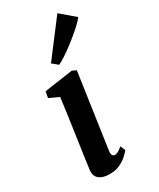

<svg xmlns="http://www.w3.org/2000/svg" viewBox="-219 -933 840 1013"><g transform="rotate(-30 201.0 -427.0)"><path d="M134 10Q105.5 10 86.2 1.8Q67 -6.5 58 -21.8Q49 -37 51.5 -58.5Q54 -79.5 58.5 -111.2Q63 -143 68.8 -183.8Q74.5 -224.5 81.5 -271.5Q88.5 -318.5 95.5 -369.8Q102.5 -421 109.5 -473.5L51 -500.5L58 -538L231.5 -563L256 -551.5L190.5 -99.5Q188 -81.5 192.5 -72.8Q197 -64 207 -64Q216.5 -64 227 -69.5Q237.5 -75 254 -89L267 -59Q261 -51 244 -34.5Q227 -18 199.2 -4Q171.5 10 134 10ZM156 -651 317.5 -863.5 402.5 -791Q396 -781 378 -763.2Q360 -745.5 335.2 -724.8Q310.5 -704 283.8 -683.8Q257 -663.5 232.2 -647.2Q207.5 -631 190 -623Z"/></g></svg>

Font: Merriweather 28pt
Style: Bold Italic
Weight: 700
Italic angle: -7.8°
Version: Version 2.101